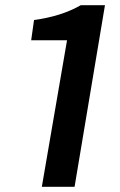

<svg xmlns="http://www.w3.org/2000/svg" viewBox="-20 -719 462 739"><path d="M238 -564H100L111 -642Q216 -656 291 -699H384L267 0H141Z"/></svg>

Font: Nebula Sans Semibold
Style: Regular
Weight: 600
Italic angle: -9°
Designer: Paul D. Hunt for Adobe (as Source Sans)
Foundry: Nebula Entertainment & Broadcasting LLC
Version: Version 1.010